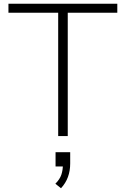

<svg xmlns="http://www.w3.org/2000/svg" viewBox="-20 -725 671 1023"><path d="M290 0V-657H25V-705H605V-657H341V0ZM305 278 275 254Q299 230 307 205.5Q315 181 315 154L323 162H276V86H354V146Q354 185 342 218Q330 251 305 278Z"/></svg>

Font: Nunito Sans 7pt ExtraLight
Style: Regular
Weight: 250
Designer: Vernon Adams
Foundry: Vernon Adams
Version: Version 3.101;gftools[0.9.27]